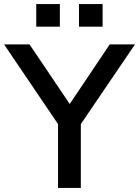

<svg xmlns="http://www.w3.org/2000/svg" viewBox="-22 -923 683 943"><path d="M263 0V-367L283 -284L-2 -705H123L320 -413H321L517 -705H641L355 -284L375 -367V0ZM366 -792V-903H482V-792ZM156 -792V-903H272V-792Z"/></svg>

Font: Nunito Sans 7pt SemiBold
Style: Regular
Weight: 600
Designer: Vernon Adams
Foundry: Vernon Adams
Version: Version 3.101;gftools[0.9.27]